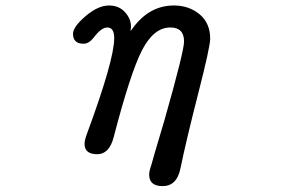

<svg xmlns="http://www.w3.org/2000/svg" viewBox="-20 -541 1040 682"><path d="M444.3 -430.7Q504.9 -521.5 597.7 -521.5Q651.4 -521.5 689 -490.2Q726.6 -459 726.6 -403.3Q726.6 -375 684.1 -209Q641.6 -43 621.1 56.6Q608.4 120.1 557.6 120.1Q509.8 120.1 509.8 79.1Q509.8 67.4 517.6 44.9L530.3 0L564.5 -115.2Q633.8 -359.4 633.8 -393.6Q633.8 -443.4 585 -443.4Q526.4 -443.4 484.9 -363.3Q443.4 -283.2 383.8 -53.7Q368.2 6.8 325.2 6.8Q280.3 6.8 280.3 -30.3Q280.3 -43 289.1 -66.4Q385.7 -328.1 385.7 -405.3Q385.7 -443.4 361.3 -443.4Q339.8 -443.4 313.5 -408.2Q295.9 -385.7 277.3 -385.7Q239.3 -385.7 239.3 -420.9Q239.3 -445.3 283.7 -483.4Q328.1 -521.5 367.2 -521.5Q402.3 -521.5 423.8 -498Q445.3 -474.6 445.3 -446.3L444.3 -435.5Z"/></svg>

Font: MotoyaLMaru
Style: W3 mono
Weight: 400
Version: Version 1.01